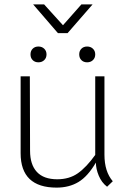

<svg xmlns="http://www.w3.org/2000/svg" viewBox="-20 -848 585 875"><path d="M74 -150V-500H116L117 -161Q117 -98 148 -64.5Q179 -31 241 -31Q296 -31 335 -58.5Q374 -86 414 -142V-500H456V-143Q456 -66 494 -22L468 3Q443 -16 430 -47.5Q417 -79 417 -107Q380 -44 337.5 -18.5Q295 7 238 7Q74 7 74 -150ZM119 -600Q119 -616 129 -626Q139 -636 155 -636Q171 -636 181.5 -626Q192 -616 192 -600Q192 -584 181.5 -574Q171 -564 155 -564Q139 -564 129 -574Q119 -584 119 -600ZM341 -600Q341 -616 351 -626Q361 -636 377 -636Q393 -636 403.5 -626Q414 -616 414 -600Q414 -584 403.5 -574Q393 -564 377 -564Q361 -564 351 -574Q341 -584 341 -600ZM131 -828H181L267 -733L351 -828H402L288 -697H244Z"/></svg>

Font: Bellota Text Light
Style: Regular
Weight: 300
Designer: Kemie Guaida
Foundry: Kemie Guaida
Version: Version 4.001